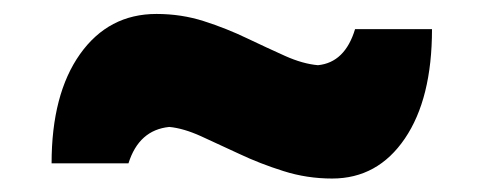

<svg xmlns="http://www.w3.org/2000/svg" viewBox="-20 -487 700 278"><path d="M460.9 -228.5Q424.3 -228.5 390.4 -239.3Q356.4 -250 326.4 -264.2Q296.4 -278.3 271 -289.8Q245.6 -301.3 225.1 -303.2Q181.2 -298.8 166 -250.5H54.7Q54.7 -350.6 95.9 -408.7Q137.2 -466.8 206.5 -466.8Q242.7 -466.8 275.4 -456.3Q308.1 -445.8 337.6 -431.6Q367.2 -417.5 392.8 -406Q418.5 -394.5 440.4 -392.6Q479.5 -396.5 494.1 -444.8H605.5Q605.5 -344.2 566.2 -286.4Q526.9 -228.5 460.9 -228.5Z"/></svg>

Font: Pinar-DS3-FD ExtraBold
Style: Regular
Weight: 800
Designer: Amin Abedi
Version: Version 3.000